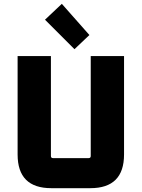

<svg xmlns="http://www.w3.org/2000/svg" viewBox="-20 -983 740 1003"><path d="M72 -176V-690H246V-168Q246 -157 257 -157H443Q454 -157 454 -168V-690H628V-176Q628 0 452 0H248Q72 0 72 -176ZM215 -880 303 -963 447 -800 369 -726Z"/></svg>

Font: Oxanium ExtraLight ExtraBold
Style: Regular
Weight: 800
Version: Version 2.000